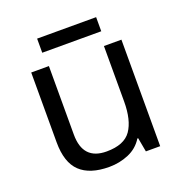

<svg xmlns="http://www.w3.org/2000/svg" viewBox="-124 -788 867 908"><g transform="rotate(-20 309.0 -333.5)"><path d="M533 -536V0H461L448 -71H444Q418 -29 372 -9.5Q326 10 274 10Q177 10 128 -36.5Q79 -83 79 -185V-536H168V-191Q168 -63 287 -63Q376 -63 410.5 -113Q445 -163 445 -257V-536ZM457 -677V-606H160V-677Z"/></g></svg>

Font: Noto Sans Siddham
Style: Regular
Weight: 400
Designer: Monotype Design Team
Foundry: Monotype Imaging Inc.
Version: Version 2.004; ttfautohint (v1.8.4.7-5d5b)